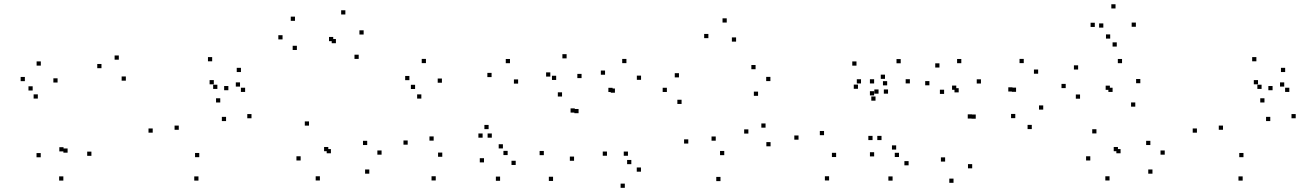

<svg xmlns="http://www.w3.org/2000/svg" viewBox="-20 -836 6240 912"><path d="M414.2 -95.8V-115.8H394.2V-95.8ZM577.8 -452.8V-472.8H557.8V-452.8ZM544.4 -552.5V-572.5H524.4V-552.5ZM462 -512.1V-532.1H442V-512.1ZM301.1 -110.8V-130.8H281.1V-110.8ZM281.8 -116.8V-136.8H261.8V-116.8ZM253.5 -444V-464H233.5V-444ZM173.9 -524.3V-544.3H153.9V-524.3ZM98.1 -450.5V-470.5H78.1V-450.5ZM159.7 -367.8V-387.8H139.7V-367.8ZM135.2 -406.1V-426.1H115.2V-406.1ZM173.5 -88.9V-108.9H153.5V-88.9ZM280.9 21.8V1.8H260.9V21.8Z M1174.6 -274.2V-294.2H1154.6V-274.2ZM1120.1 -424.7V-444.7H1100.1V-424.7ZM1012.5 -413.6V-433.6H992.5V-413.6ZM1026.2 -349.2V-369.2H1006.2V-349.2ZM1053.8 -260.9V-280.9H1033.8V-260.9ZM926.5 -89.4V-109.4H906.5V-89.4ZM829.2 -219.5V-239.5H809.2V-219.5ZM995.6 -435.5V-455.5H975.6V-435.5ZM1064.7 -407.4V-427.4H1044.7V-407.4ZM1144.3 -399.3V-419.3H1124.3V-399.3ZM1124.5 -493.8V-513.8H1104.5V-493.8ZM987.8 -544.8V-564.8H967.8V-544.8ZM705.4 -205.8V-225.8H685.4V-205.8ZM922.7 21.9V1.9H902.7V21.9Z M1734.2 -11V-31H1714.2V-11ZM1792.5 -101.3V-121.3H1772.5V-101.3ZM1724.2 -147.1V-167.1H1704.2V-147.1ZM1551.8 -107.9V-127.9H1531.8V-107.9ZM1539.4 -117.8V-137.8H1519.4V-117.8ZM1683.8 -556.2V-576.2H1663.8V-556.2ZM1707.3 -672V-692H1687.3V-672ZM1620.5 -767.2V-787.2H1600.5V-767.2ZM1381.1 -737V-757H1361.1V-737ZM1322.1 -648.8V-668.8H1302.1V-648.8ZM1390.2 -598.6V-618.6H1370.2V-598.6ZM1562.8 -640.5V-660.5H1542.8V-640.5ZM1575.6 -630.7V-650.7H1555.6V-630.7ZM1447.8 -239.3V-259.3H1427.8V-239.3ZM1408.1 -73.7V-93.7H1388.1V-73.7ZM1499.5 21.3V1.3H1479.5V21.3Z M2429.6 -52.4V-72.4H2409.6V-52.4ZM2368.8 -130.9V-150.9H2348.8V-130.9ZM2391.3 -99.4V-119.4H2371.3V-99.4ZM2441.1 -438.8V-458.8H2421.1V-438.8ZM2402.4 -535.8V-555.8H2382.4V-535.8ZM2315 -469.8V-489.8H2295V-469.8ZM2080.8 -91.3V-111.3H2060.8V-91.3ZM2039.9 -168V-188H2019.9V-168ZM2079.1 -443V-463H2059.1V-443ZM2003.2 -536.2V-556.2H1983.2V-536.2ZM1924.6 -455.2V-475.2H1904.6V-455.2ZM1981.4 -367.7V-387.7H1961.4V-367.7ZM1951.7 -413.2V-433.2H1931.7V-413.2ZM1916.5 -148.8V-168.8H1896.5V-148.8ZM2049.8 21.2V1.2H2029.8V21.2ZM2272.4 -182V-202H2252.4V-182ZM2316.1 -182V-202H2296.1V-182ZM2300.9 -222.6V-242.6H2280.9V-222.6ZM2279 -64.6V-84.6H2259V-64.6ZM2355.4 22.8V2.8H2335.4V22.8Z M3024.6 -20.5V-40.5H3004.6V-20.5ZM2962.8 -96.1V-116.1H2942.8V-96.1ZM2978.8 -56.2V-76.2H2958.8V-56.2ZM3025 -456.8V-476.8H3005V-456.8ZM2955.5 -536.1V-556.1H2935.5V-536.1ZM2854 -481V-501H2834V-481ZM2728.2 -298.3V-318.3H2708.2V-298.3ZM2710.2 -301.2V-321.2H2690.2V-301.2ZM2742.4 -465V-485H2722.4V-465ZM2671.4 -558.7V-578.7H2651.4V-558.7ZM2594 -472.2V-492.2H2574V-472.2ZM2649.7 -377.5V-397.5H2629.7V-377.5ZM2621.8 -456.2V-476.2H2601.8V-456.2ZM2563.2 -99V-119H2543.2V-99ZM2607 23.5V3.5H2587V23.5ZM2706.8 -72.3V-92.3H2686.8V-72.3ZM2889.8 -398.9V-418.9H2869.8V-398.9ZM2900.9 -395.6V-415.6H2880.9V-395.6ZM2863.1 -96.2V-116.2H2843.1V-96.2ZM2947.9 56.2V36.2H2927.9V56.2Z M3640.2 -141V-161H3620.2V-141ZM3616.4 -229.6V-249.6H3596.4V-229.6ZM3534.8 -201.5V-221.5H3514.8V-201.5ZM3420.2 -99V-119H3400.2V-99ZM3379.8 -167.7V-187.7H3359.8V-167.7ZM3476.4 -638.3V-658.3H3456.4V-638.3ZM3432 -728.9V-748.9H3412V-728.9ZM3344.8 -654.8V-674.8H3324.8V-654.8ZM3249.4 -154.1V-174.1H3229.4V-154.1ZM3402.3 24.3V4.3H3382.3V24.3ZM3580.8 -380.8V-400.8H3560.8V-380.8ZM3639.4 -450.8V-470.8H3619.4V-450.8ZM3569 -507.2V-527.2H3549V-507.2ZM3205.1 -468.4V-488.4H3185.1V-468.4ZM3147.7 -399.1V-419.1H3127.7V-399.1ZM3217.5 -342.2V-362.2H3197.5V-342.2Z M4124.6 -170.6V-190.6H4104.6V-170.6ZM4167.2 -170.6V-190.6H4147.2V-170.6ZM4198.2 -391.1V-411.1H4178.2V-391.1ZM4153.1 -391.1V-411.1H4133.1V-391.1ZM3951.6 -90.1V-110.1H3931.6V-90.1ZM3894.2 -193.9V-213.9H3874.2V-193.9ZM4055.4 -414.2V-434.2H4035.4V-414.2ZM4132.1 -382.8V-402.8H4112.1V-382.8ZM4132.1 -439.6V-459.6H4112.1V-439.6ZM4069.8 -439.6V-459.6H4049.8V-439.6ZM4138.7 -357.8V-377.8H4118.7V-357.8ZM4194 -430.5V-450.5H4174V-430.5ZM4048.3 -524.2V-544.2H4028.3V-524.2ZM3773 -172.5V-192.5H3753V-172.5ZM3918.2 21.2V1.2H3898.2V21.2ZM4295.9 -50.7V-70.7H4275.9V-50.7ZM4236.8 -125.5V-145.5H4216.8V-125.5ZM4250.2 -90.2V-110.2H4230.2V-90.2ZM4301.9 -439.8V-459.8H4281.9V-439.8ZM4258.4 -535.4V-555.4H4238.4V-535.4ZM4183.7 -461.4V-481.4H4163.7V-461.4ZM4132.2 -93V-113H4112.2V-93ZM4219.8 22V2H4199.8V22Z M4597.9 -36.4V-56.4H4577.9V-36.4ZM4789.4 -401.3V-421.3H4769.4V-401.3ZM4806.3 -399.8V-419.8H4786.3V-399.8ZM4802.6 -274.8V-294.8H4782.6V-274.8ZM4881 -222.8V-242.8H4861V-222.8ZM4935.3 -315.3V-335.3H4915.3V-315.3ZM4911.2 -485.8V-505.8H4891.2V-485.8ZM4842.8 -536.2V-556.2H4822.8V-536.2ZM4614.8 -272.1V-292.1H4594.8V-272.1ZM4596.8 -272.9V-292.9H4576.8V-272.9ZM4639.5 -439.3V-459.3H4619.5V-439.3ZM4546.2 -535.8V-555.8H4526.2V-535.8ZM4442.4 -515.2V-535.2H4422.4V-515.2ZM4394.7 -430.8V-450.8H4374.7V-430.8ZM4464.5 -389.9V-409.9H4444.5V-389.9ZM4522.3 -409.5V-429.5H4502.3V-409.5ZM4533.8 -397.2V-417.2H4513.8V-397.2ZM4469.3 -68.5V-88.5H4449.3V-68.5ZM4509.2 32.4V12.4H4489.2V32.4Z M5454.2 -11V-31H5434.2V-11ZM5512.5 -101.3V-121.3H5492.5V-101.3ZM5444.2 -147.1V-167.1H5424.2V-147.1ZM5302.7 -107.9V-127.9H5282.7V-107.9ZM5290.2 -117.8V-137.8H5270.2V-117.8ZM5372.6 -329.4V-349.4H5352.6V-329.4ZM5396.5 -440.7V-460.7H5376.5V-440.7ZM5309.7 -535.9V-555.9H5289.7V-535.9ZM5101.1 -505.7V-525.7H5081.1V-505.7ZM5042.1 -417.5V-437.5H5022.1V-417.5ZM5110.2 -367.2V-387.2H5090.2V-367.2ZM5251.9 -409.2V-429.2H5231.9V-409.2ZM5264.8 -399.3V-419.3H5244.8V-399.3ZM5188.1 -202.2V-222.2H5168.1V-202.2ZM5158.9 -73.7V-93.7H5138.9V-73.7ZM5250.3 21.3V1.3H5230.3V21.3ZM5375.4 -708.8V-728.8H5355.4V-708.8ZM5278.8 -795.8V-815.8H5258.8V-795.8ZM5180.3 -708V-728H5160.3V-708ZM5253.4 -652.6V-672.6H5233.4V-652.6ZM5220.8 -704.8V-724.8H5200.8V-704.8ZM5284.7 -614.8V-634.8H5264.7V-614.8Z M6134.6 -274.2V-294.2H6114.6V-274.2ZM6080.1 -424.7V-444.7H6060.1V-424.7ZM5972.5 -413.6V-433.6H5952.5V-413.6ZM5986.2 -349.2V-369.2H5966.2V-349.2ZM6013.8 -260.9V-280.9H5993.8V-260.9ZM5886.5 -89.4V-109.4H5866.5V-89.4ZM5789.2 -219.5V-239.5H5769.2V-219.5ZM5955.6 -435.5V-455.5H5935.6V-435.5ZM6024.7 -407.4V-427.4H6004.7V-407.4ZM6104.3 -399.3V-419.3H6084.3V-399.3ZM6084.5 -493.8V-513.8H6064.5V-493.8ZM5947.8 -544.8V-564.8H5927.8V-544.8ZM5665.4 -205.8V-225.8H5645.4V-205.8ZM5882.7 21.9V1.9H5862.7V21.9Z"/></svg>

Font: Monaspace Radon Dots Var
Style: Regular
Weight: 400
Designer: Riley Cran and the Lettermatic Team
Version: Version 1.100 (Monaspace Radon Dots)